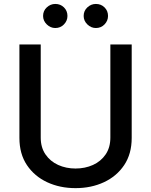

<svg xmlns="http://www.w3.org/2000/svg" viewBox="-20 -956 778 988"><path d="M547.9 -727.3H657.7V-246.1Q657.7 -164.1 619 -106.4Q580.3 -48.7 514.7 -18.3Q449.2 12.1 368.6 12.1Q288.4 12.1 222.8 -18.3Q157.3 -48.7 118.6 -106.4Q79.9 -164.1 79.9 -246.1V-727.3H189.6V-247.9Q189.6 -197.1 214.1 -161.4Q238.6 -125.7 279.3 -107.2Q320 -88.8 368.6 -88.8Q417.6 -88.8 458.5 -107.2Q499.3 -125.7 523.6 -161.4Q547.9 -197.1 547.9 -247.9ZM264.6 -811.8Q239.7 -811.8 220.7 -830.4Q201.7 -849.1 201.7 -873.9Q201.7 -900.2 220.7 -918Q239.7 -935.7 264.6 -935.7Q291.2 -935.7 309.1 -918Q327.1 -900.2 327.1 -873.9Q327.1 -849.1 309.1 -830.4Q291.2 -811.8 264.6 -811.8ZM473.4 -811.8Q448.5 -811.8 429.5 -830.4Q410.5 -849.1 410.5 -873.9Q410.5 -900.2 429.5 -918Q448.5 -935.7 473.4 -935.7Q500 -935.7 517.9 -918Q535.9 -900.2 535.9 -873.9Q535.9 -849.1 517.9 -830.4Q500 -811.8 473.4 -811.8Z"/></svg>

Font: Inter UI Medium
Style: Regular
Weight: 500
Designer: Rasmus Andersson
Foundry: rsms
Version: 3.2;8d6f07862